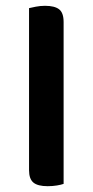

<svg xmlns="http://www.w3.org/2000/svg" viewBox="-20 -635 319 661"><path d="M80 -395H199V-2Q191 1 176 3.5Q161 6 144 6Q110 6 95 -6.5Q80 -19 80 -49ZM199 -262H80V-607Q88 -609 103.5 -612Q119 -615 135 -615Q168 -615 183.5 -603Q199 -591 199 -559Z"/></svg>

Font: BalooTamma2SemiBold
Style: Regular
Weight: 600
Designer: Divya Kowshik, Shuchita Grover and Ek Type
Foundry: Ek Type
Version: Version 1.700